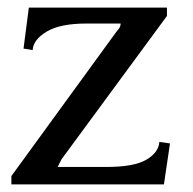

<svg xmlns="http://www.w3.org/2000/svg" viewBox="-20 -486 508 506"><path d="M412 0H10V-22L288 -404Q298 -414 298 -424H208Q139 -424 103.5 -403Q68 -382 66 -354L42 -358L56 -466H420V-444L142 -66L132 -46H260Q333 -46 365.5 -65Q398 -84 400 -112L428 -108Z"/></svg>

Font: Montaga
Style: Regular
Weight: 400
Designer: Alejandra Rodriguez
Foundry: Alejandra Rodriguez
Version: Version 1.001